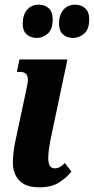

<svg xmlns="http://www.w3.org/2000/svg" viewBox="-20 -790 401 820"><path d="M138 -628Q110 -628 93.5 -643.5Q77 -659 77 -688Q77 -726 95.5 -748Q114 -770 145 -770Q172 -770 188.5 -754.5Q205 -739 205 -708Q205 -664 183.5 -646Q162 -628 138 -628ZM293 -628Q265 -628 248.5 -643.5Q232 -659 232 -688Q232 -726 250.5 -748Q269 -770 301 -770Q327 -770 344 -754.5Q361 -739 361 -708Q361 -664 339 -646Q317 -628 293 -628ZM148 10Q105 10 80.5 -5Q56 -20 45.5 -44Q35 -68 35 -95Q35 -136 46 -189L89 -391Q93 -410 96 -425Q99 -440 99 -451Q99 -483 65 -483H52L63 -536H268L199 -209Q193 -182 189.5 -157Q186 -132 186 -113Q186 -94 192.5 -82.5Q199 -71 214 -71Q236 -71 257 -94L285 -57Q265 -32 233 -11Q201 10 148 10Z"/></svg>

Font: Noto Serif ExtraCondensed ExtraBold
Style: Italic
Weight: 800
Width: 2
Italic angle: -12°
Designer: Monotype Design Team
Foundry: Monotype Imaging Inc.
Version: Version 2.013